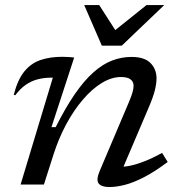

<svg xmlns="http://www.w3.org/2000/svg" viewBox="-20 -744 722 774"><path d="M41.5 -360 35.5 -362Q51 -422.5 78 -455.8Q105 -489 143.2 -502Q181.5 -515 230.5 -515Q238.5 -515 246.2 -514.5Q254 -514 262.2 -513.8Q270.5 -513.5 279 -512L187.5 -231.5H204.5Q244.5 -311 282 -365.2Q319.5 -419.5 356.8 -452.5Q394 -485.5 432 -500Q470 -514.5 510 -514.5Q562.5 -514.5 586.8 -489.8Q611 -465 611 -428Q611 -408 604.5 -381Q598 -354 579 -309.5L465 -42L455.5 -72Q479 -70.5 506 -76.2Q533 -82 565 -94.8Q597 -107.5 633.5 -127.5L656 -91Q603 -51.5 559.8 -29.2Q516.5 -7 482.2 1.5Q448 10 421 10Q389 10 377.8 -4.2Q366.5 -18.5 382 -55L499.5 -332Q510.5 -358 514.5 -373Q518.5 -388 518.5 -398.5Q518.5 -414.5 506.2 -424Q494 -433.5 468 -433.5Q430 -433.5 390.8 -409.8Q351.5 -386 314.8 -343.2Q278 -300.5 247.2 -243.5Q216.5 -186.5 195.5 -120.5L157 0H63L193 -431Q192 -431 190.5 -431Q189 -431 188 -431Q157 -431 131 -424Q105 -417 83 -401.5Q61 -386 41.5 -360ZM642 -723.5 471 -560H390.5L319.5 -723.5H380L452.5 -610.5H429.5L570.5 -723.5Z"/></svg>

Font: Newsreader 7pt
Style: Italic
Weight: 400
Italic angle: -17°
Designer: Hugues Gentile
Foundry: Production Type
Version: Version 1.003